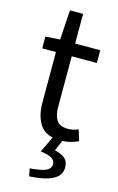

<svg xmlns="http://www.w3.org/2000/svg" viewBox="-131 -695 600 975"><g transform="rotate(15 169.0 -208.0)"><path d="M235 9Q158 9 127 -36Q96 -81 96 -153V-419H24V-481L100 -486L110 -642H179V-486H311V-419H179V-152Q179 -108 195.5 -83Q212 -58 254 -58Q267 -58 281 -60.5Q295 -63 309 -70L327 -12Q308 -3 284 3Q260 9 235 9ZM128 226 120 186Q183 181 206 169.5Q229 158 229 136Q229 116 212 105Q195 94 152 88L196 -3H249L220 64Q255 72 274 88Q293 104 293 135Q293 178 250.5 200Q208 222 128 226Z"/></g></svg>

Font: Source Sans 3 ExtraLight
Style: Regular
Weight: 400
Version: Version 3.052;hotconv 1.1.0;makeotfexe 2.6.0